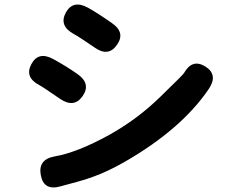

<svg xmlns="http://www.w3.org/2000/svg" viewBox="-20 -793 1040 852"><path d="M248 34Q174 55 161 -16Q148 -86 223 -99Q322 -116 464 -194Q590 -264 692 -364Q792 -461 796 -468Q833 -534 891 -498Q949 -462 907 -399Q786 -220 532 -74Q458 -32 397 -10Q360 4 322 14ZM347 -367Q309 -312 247 -354Q169 -408 155 -415Q88 -450 119 -508Q150 -567 216 -531Q273 -500 323 -465Q385 -422 347 -367ZM499 -594Q461 -539 400 -582Q335 -627 306 -643Q241 -679 272 -737Q304 -795 370 -759Q410 -737 476 -691Q538 -649 499 -594Z"/></svg>

Font: Resource Han Rounded JP
Style: Bold
Weight: 700
Designer: Cyano Hao (round all glyphs); Ryoko NISHIZUKA 西塚涼子 (kana, bopomofo & ideographs); Paul D. Hunt (Latin, Greek & Cyrillic)
Foundry: Cyano Hao
Version: 0.990